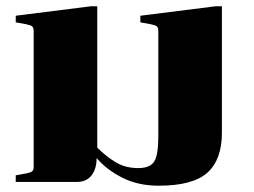

<svg xmlns="http://www.w3.org/2000/svg" viewBox="-20 -578 807 610"><path d="M419 -44Q457 -44 470 -65Q483 -86 483 -144V-479Q483 -490 478.5 -494Q474 -498 459 -501L426 -507V-528L664 -558H685V-156Q685 -71 639 -29.5Q593 12 484 12Q418 12 367.5 -14Q317 -40 287 -76Q287 -42 271 -21Q255 0 224 0H30V-21L63 -27Q78 -30 82.5 -34Q87 -38 87 -49V-479Q87 -490 82.5 -494Q78 -498 63 -501L30 -507V-528L268 -558H289V-109Q318 -80 348.5 -62Q379 -44 419 -44Z"/></svg>

Font: Chonburi
Style: Regular
Weight: 400
Designer: Thanarat Vachiruckul and Stawix Ruecha
Foundry: Cadson Demak & Katatrad
Version: Version 1.000